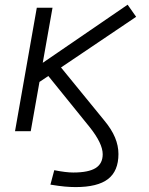

<svg xmlns="http://www.w3.org/2000/svg" viewBox="-20 -550 626 805"><path d="M296.9 234.4Q275.9 234.4 251.5 232.2Q227.1 230 191.4 224.1L207.5 163.6Q256.8 173.3 287.1 173.3Q350.6 173.3 380.6 154.8Q410.6 136.2 410.6 96.7Q410.6 51.3 355.5 -17.6L182.6 -231.4L145.5 -206.5L108.9 0H43L134.3 -517.6H200.2L159.2 -286.6L515.1 -530.3L550.8 -479.5L235.8 -267.1L416 -46.4Q447.8 -8.3 462.2 26.4Q476.6 61 476.6 95.7Q476.6 167 432.9 200.7Q389.2 234.4 296.9 234.4Z"/></svg>

Font: Cascadia Code Light
Style: Italic
Weight: 300
Italic angle: -10°
Monospace: yes
Designer: Aaron Bell
Foundry: Saja Typeworks
Version: Version 2404.023; ttfautohint (v1.8.4)